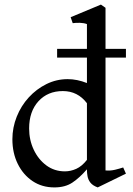

<svg xmlns="http://www.w3.org/2000/svg" viewBox="-20 -809 581 837"><path d="M217 8Q163 8 122 -19.5Q81 -47 57.5 -94.5Q34 -142 34 -202Q34 -253 53 -300.5Q72 -348 105.5 -384.5Q139 -421 182.5 -442.5Q226 -464 275 -464Q316 -464 359 -447V-558H229V-596H359V-704Q346 -709 328.5 -709.5Q311 -710 297 -708L288 -734L420 -789L440 -775V-596H529V-558H440V-66Q461 -64 481.5 -69Q502 -74 517 -79L529 -52L406 8Q384 0 374 -13Q364 -26 361.5 -41Q359 -56 359 -67V-71Q327 -34 295.5 -13Q264 8 217 8ZM107 -249Q107 -199 127 -156.5Q147 -114 182 -88Q217 -62 263 -62Q288 -62 312.5 -73Q337 -84 359 -112V-359Q319 -412 254 -412Q188 -412 147.5 -367.5Q107 -323 107 -249Z"/></svg>

Font: Joan
Style: Regular
Weight: 400
Designer: Paolo Biagini
Version: Version 1.001; ttfautohint (v1.8.4.7-5d5b);gftools[0.9.30]